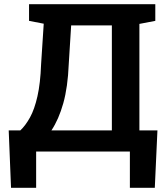

<svg xmlns="http://www.w3.org/2000/svg" viewBox="-20 -731 809 926"><path d="M33.2 174.8 22 -102.1H78.1Q103 -125.5 124.8 -164.8Q146.5 -204.1 160.6 -266.6Q174.8 -329.1 178.2 -420.9L190.9 -616.7L120.1 -630.4V-710.9H729V-630.4L652.3 -615.7V-102.1H739.3L726.6 174.8H606.4V0H154.3V174.8ZM228 -102.1H519.5V-608.4H323.2L311.5 -420.9Q307.1 -311 285.2 -232.9Q263.2 -154.8 228 -102.1Z"/></svg>

Font: Roboto Slab SemiBold
Style: Regular
Weight: 600
Designer: Google
Version: Version 2.001; ttfautohint (v1.8.3)